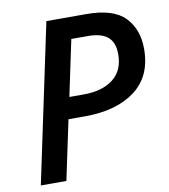

<svg xmlns="http://www.w3.org/2000/svg" viewBox="-81 -783 752 852"><g transform="rotate(-10 295.5 -357.0)"><path d="M34.2 0 185.1 -713.9H364.7Q486.8 -713.9 538.8 -659.9Q590.8 -606 590.8 -517.6Q590.8 -394.5 506.8 -331.3Q422.9 -268.1 280.3 -268.1H206.1L149.4 0ZM227.1 -364.7H292.5Q375.5 -364.7 424.6 -402.6Q473.6 -440.4 473.6 -514.2Q473.6 -567.4 444.3 -592Q415 -616.7 356 -616.7H280.3Z"/></g></svg>

Font: Open Sans SemiBold
Style: Italic
Weight: 600
Italic angle: -12°
Designer: Monotype Design Team
Foundry: Monotype Imaging Inc.
Version: Version 3.003; ttfautohint (v1.8.4)